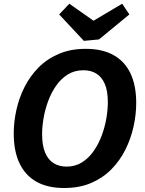

<svg xmlns="http://www.w3.org/2000/svg" viewBox="-20 -972 757 1005"><path d="M315.2 12.1Q229.4 12.1 170.7 -20.8Q112.1 -53.8 82 -117.5Q51.9 -181.3 51.9 -272.9Q51.9 -333.4 65.7 -396.2Q79.4 -459 108.4 -516.4Q137.3 -573.8 182 -618.9Q226.7 -664 288.4 -690.2Q350 -716.4 429.4 -716.4Q515.5 -716.4 574.3 -683.6Q633.1 -650.9 663.1 -587.6Q693 -524.4 693 -432.7Q693 -372.8 679.2 -310.2Q665.5 -247.5 637 -190Q608.6 -132.4 563.9 -86.7Q519.2 -41 457.5 -14.4Q395.9 12.1 315.2 12.1ZM328.1 -99.9Q374.1 -99.9 409.4 -122.3Q444.8 -144.6 470.4 -181.5Q496.1 -218.4 512.6 -263.1Q529.1 -307.8 536.8 -353.1Q544.5 -398.4 544.5 -436.9Q544.5 -496.6 528.3 -533.4Q512.1 -570.1 483.7 -587.2Q455.3 -604.3 416.9 -604.3Q370.8 -604.3 335.2 -582.4Q299.5 -560.4 274 -523.8Q248.5 -487.2 232.1 -442.9Q215.8 -398.6 208.1 -353.6Q200.4 -308.6 200.4 -270.1Q200.4 -210 216.5 -172.4Q232.5 -134.8 261.6 -117.4Q290.6 -99.9 328.1 -99.9ZM619.5 -952.5 657.2 -896.5 498.1 -765.6 419 -758.1 289.7 -896.5 342.9 -952.5 513.8 -832.2 419.2 -833.6Z"/></svg>

Font: Bitter Thin
Style: Italic
Weight: 100
Italic angle: -9°
Designer: Sol Matas, and Bitter project Authors
Foundry: Sol Matas
Version: Version 2.002